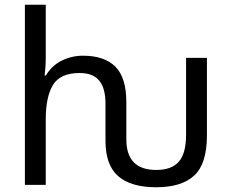

<svg xmlns="http://www.w3.org/2000/svg" viewBox="-20 -780 974 810"><path d="M639 10Q533 10 479 -36.5Q425 -83 425 -186V-343Q425 -408 398.5 -440Q372 -472 316 -472Q234 -472 203.5 -421.5Q173 -371 173 -277V0H85V-760H173V-537Q173 -497 168 -462H174Q198 -503 240 -524Q282 -545 330 -545Q421 -545 467 -498.5Q513 -452 513 -349V-192Q513 -63 639 -63Q704 -63 734.5 -98Q765 -133 765 -212V-536H853V-209Q853 -89 799.5 -39.5Q746 10 639 10Z"/></svg>

Font: Noto Sans Historical
Style: Regular
Weight: 400
Designer: Monotype Design Team
Foundry: Monotype Imaging Inc.
Version: Version 2.013; ttfautohint (v1.8.4.7-5d5b)